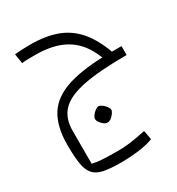

<svg xmlns="http://www.w3.org/2000/svg" viewBox="-178 -591 898 973"><g transform="rotate(-30 271.0 -104.0)"><path d="M242 270Q181 270 144 262Q107 254 87.5 232Q68 210 61 168Q54 126 54 57Q54 -52 96 -117Q138 -182 233 -211Q328 -240 486 -240L542 -188Q382 -188 288 -169Q194 -150 153.5 -107.5Q113 -65 113 8V201Q141 207 175.5 209Q210 211 265 211Q297 211 332.5 206.5Q368 202 426 190L436 243Q405 256 353 263Q301 270 242 270ZM542 -188Q486 -188 460.5 -204Q435 -220 418 -264Q381 -344 313.5 -382Q246 -420 140 -420Q116 -420 96.5 -419.5Q77 -419 63 -417L54 -474Q76 -476 99 -477Q122 -478 144 -478Q235 -478 299.5 -454Q364 -430 409.5 -377.5Q455 -325 486 -240H542ZM288.1 60.2Q279.6 61.3 268.3 53.3Q257.1 45.3 249.1 34Q241 22.8 241 13.2Q241 4.6 249.1 -6.6Q257.1 -17.9 268.3 -25.9Q279.6 -33.9 288.1 -35Q297.7 -33.9 308.4 -25.9Q319.1 -17.9 327.7 -6.6Q336.3 4.6 336.3 13.2Q336.3 21.7 327.7 33.5Q319.1 45.3 307.9 53.3Q296.7 61.3 288.1 60.2Z"/></g></svg>

Font: Changa ExtraLight ExtraLight
Style: Regular
Weight: 250
Version: Version 3.002; ttfautohint (v1.8.2)